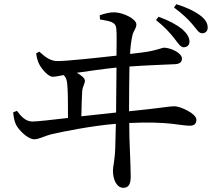

<svg xmlns="http://www.w3.org/2000/svg" viewBox="-20 -829 1040 918"><path d="M813 -646C832 -622 843 -603 858 -603C874 -603 886 -613 886 -629C886 -649 876 -667 852 -689C826 -710 788 -731 738 -749L726 -733C769 -699 793 -671 813 -646ZM899 -714C921 -689 929 -670 947 -670C964 -670 973 -682 973 -697C973 -719 961 -738 935 -757C909 -776 874 -793 823 -809L812 -793C855 -761 878 -738 899 -714ZM43 -292C45 -272 48 -251 56 -234C68 -209 112 -163 144 -163C166 -163 190 -178 225 -187C272 -198 419 -228 534 -237L531 -122C529 -61 520 -34 520 -13C520 30 538 69 570 69C595 69 605 51 605 15C605 -11 603 -62 601 -112C599 -149 598 -194 598 -241C792 -250 844 -227 889 -228C906 -228 919 -235 919 -257C919 -286 842 -321 814 -321C788 -321 749 -312 597 -297C597 -378 598 -459 599 -511C680 -517 777 -520 814 -522C836 -522 850 -531 850 -548C850 -578 792 -601 765 -601C752 -601 731 -587 659 -578L602 -571C603 -599 606 -625 612 -655C618 -685 632 -691 632 -712C632 -738 572 -768 529 -770C507 -771 483 -765 457 -756L458 -736C509 -727 533 -724 536 -693C539 -666 537 -619 537 -563C432 -551 297 -537 255 -537C220 -537 196 -557 168 -582L153 -574C155 -555 160 -538 166 -525C179 -498 211 -462 232 -462C243 -462 263 -466 284 -470C296 -460 302 -443 303 -405C305 -379 305 -312 305 -265C227 -256 159 -248 135 -248C101 -248 79 -275 61 -299ZM537 -506 535 -291 369 -273C370 -321 371 -363 373 -394C376 -418 386 -429 386 -443C386 -456 366 -471 347 -481C402 -489 479 -500 537 -506Z"/></svg>

Font: Noto Serif CJK SC Medium
Style: Regular
Weight: 500
Designer: Ryoko NISHIZUKA 西塚涼子 (kana & ideographs); Frank Grießhammer (Latin, Greek & Cyrillic); Wenlong ZHANG 张文龙 (bopomofo); San
Foundry: Adobe
Version: Version 2.001;hotconv 1.1.0;makeotfexe 2.6.0